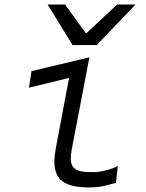

<svg xmlns="http://www.w3.org/2000/svg" viewBox="-20 -810 640 842"><path d="M218.5 -101Q218.5 -126.5 224.5 -158.5L283 -468.5L107 -425.5L118 -498L372 -558.5L294.5 -154Q290.5 -134 290.5 -115.5Q290.5 -89.5 301.5 -76.5Q312.5 -63.5 333.2 -59.2Q354 -55 390 -55Q412 -55 442.8 -62.5Q473.5 -70 496.5 -82L488.5 -8.5Q450 3 425.8 7.5Q401.5 12 370.5 12Q291 12 254.8 -14.2Q218.5 -40.5 218.5 -101ZM189 -790H265.5L357.5 -663L493.5 -790H574L404.5 -612.5H298Z"/></svg>

Font: JuliaMono Light
Style: Italic
Weight: 300
Italic angle: -9°
Monospace: yes
Designer: cormullion
Foundry: corm
Version: Version 0.054; ttfautohint (v1.8.4)